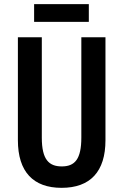

<svg xmlns="http://www.w3.org/2000/svg" viewBox="-20 -893 593 923"><path d="M407 -873H144V-788H407ZM487 -219V-714H371V-232C371 -128 340 -93 277 -93C215 -93 181 -126 181 -231V-714H66V-219C66 -67 140 10 276 10C414 10 487 -68 487 -219Z"/></svg>

Font: Noto Sans Gujarati ExtraCondensed SemiBold
Style: Regular
Weight: 600
Width: 2
Designer: Jelle Bosma - Monotype Design Team, Universal Thirst
Foundry: Monotype Imaging Inc.
Version: Version 2.106